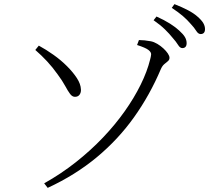

<svg xmlns="http://www.w3.org/2000/svg" viewBox="-20 -854 1040 930"><path d="M194 34Q276 -12 347.5 -68.5Q419 -125 478.5 -187.5Q538 -250 584 -315Q630 -380 661.5 -444Q693 -508 707 -565Q711 -579 712 -590Q713 -601 699 -612Q685 -623 644 -636L653 -660Q666 -660 680.5 -658.5Q695 -657 711 -654Q726 -651 742 -641.5Q758 -632 771.5 -619.5Q785 -607 793 -595Q801 -583 801 -574Q801 -564 793 -557.5Q785 -551 775.5 -543Q766 -535 759 -519Q706 -394 629.5 -286.5Q553 -179 449 -92.5Q345 -6 211 56ZM343 -385Q330 -385 319.5 -399Q309 -413 295.5 -438Q282 -463 259 -494Q235 -528 208 -557Q181 -586 151 -612L168 -633Q203 -614 239 -588.5Q275 -563 304.5 -533.5Q334 -504 352.5 -475.5Q371 -447 372 -421Q373 -406 365.5 -395.5Q358 -385 343 -385ZM863 -621Q852 -621 842.5 -636.5Q833 -652 816 -671Q801 -690 779 -711.5Q757 -733 724 -756L738 -774Q776 -757 803.5 -739.5Q831 -722 848 -706Q868 -688 876 -674Q884 -660 884 -645Q884 -633 878.5 -627Q873 -621 863 -621ZM952 -689Q940 -689 930.5 -704.5Q921 -720 904 -738Q887 -758 865.5 -776.5Q844 -795 812 -816L825 -834Q863 -819 890.5 -804.5Q918 -790 935 -775Q956 -757 964.5 -742.5Q973 -728 973 -713Q973 -701 967.5 -695Q962 -689 952 -689Z"/></svg>

Font: Noto Serif SC ExtraLight Light
Style: Regular
Weight: 300
Version: Version 2.002-H1;hotconv 1.1.0;makeotfexe 2.6.0